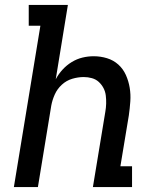

<svg xmlns="http://www.w3.org/2000/svg" viewBox="-20 -755 640 775"><path d="M36 0 143 -651H96V-735H254L205 -435Q216 -456 232.5 -474Q249 -492 269.5 -504.5Q290 -517 312.5 -522.5Q335 -528 358 -528Q386 -528 412 -520Q438 -512 457.5 -494.5Q477 -477 488 -452.5Q499 -428 503.5 -401Q508 -374 506 -345.5Q504 -317 500 -289L466 -84H513V0H355L405 -303Q408 -320 408.5 -336.5Q409 -353 407 -369.5Q405 -386 397.5 -400Q390 -414 378.5 -424.5Q367 -435 351 -439.5Q335 -444 318 -444Q295 -444 271.5 -437Q248 -430 229.5 -413Q211 -396 201 -373.5Q191 -351 187 -329L133 0Z"/></svg>

Font: Iosevka HT Medium Extended
Style: Italic
Weight: 500
Width: 7
Italic angle: -9°
Monospace: yes
Designer: Belleve Invis
Foundry: Belleve Invis
Version: Version 32.3.0; ttfautohint (v1.8.4)